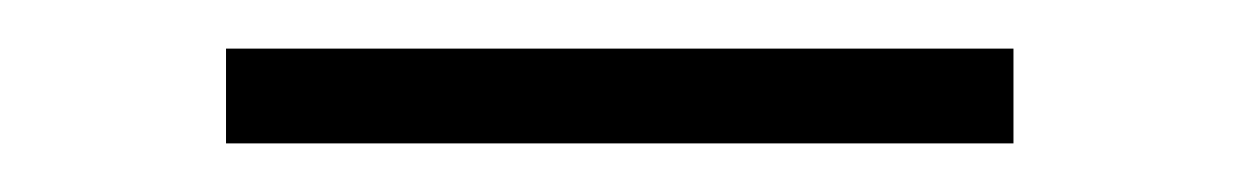

<svg xmlns="http://www.w3.org/2000/svg" viewBox="-20 -320 510 79"><path d="M73 -300H397V-261H73Z"/></svg>

Font: Haskoy ExtraLight
Style: Regular
Weight: 200
Designer: Ertekin Erdin
Foundry: Ertekin Erdin
Version: Version 2.000; ttfautohint (v1.8.4.7-5d5b)